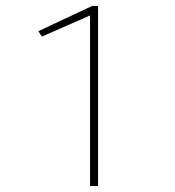

<svg xmlns="http://www.w3.org/2000/svg" viewBox="-20 -626 590 646"><path d="M283 0V-574L121 -503L109 -521L290 -606H310V0Z"/></svg>

Font: Inconsolata SemiExpanded ExtraLight
Style: Regular
Weight: 200
Width: 6
Monospace: yes
Designer: Raph Levien, Cyreal, Brenton Simpson
Foundry: Raph Levien, Cyreal, Google
Version: Version 3.001; ttfautohint (v1.8.2.53-6de2)